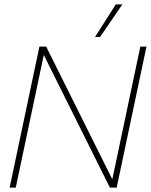

<svg xmlns="http://www.w3.org/2000/svg" viewBox="-20 -857 690 877"><path d="M414 -688 509 -837H539L437 -688ZM24 0 160 -644H191L493 -38L621 -644H649L513 0H482L180 -606L52 0Z"/></svg>

Font: Kanit Thin
Style: Italic
Weight: 250
Italic angle: -12°
Designer: Katatrad Team
Foundry: CadsonDemak
Version: Version 2.000; ttfautohint (v1.8.3)